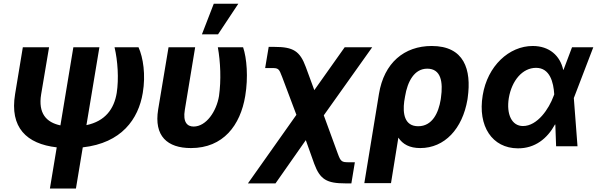

<svg xmlns="http://www.w3.org/2000/svg" viewBox="-20 -806 3289 1058"><path d="M105.8 -545.5 63.2 -287.6C32.7 -103.3 126.1 -13.1 292.6 6L255 233H398.4L436.1 6C649.9 -17.8 742.9 -149.9 766.7 -294C783.7 -393.8 768.8 -489.3 743.3 -545.5H611.2C628.9 -470.5 635.3 -372.2 623.2 -294C608.7 -205.6 559.7 -138.1 456.3 -116.5L527.7 -545.5H384.2L312.9 -115.1C235.4 -131.4 189.6 -181.1 206.7 -286.2L250.4 -545.5Z M908.7 -545.5 851.6 -203.1C827.4 -55.8 902.3 9.9 1032.3 9.9C1210.2 9.9 1304.7 -115.8 1331.3 -277C1348.7 -380.7 1339.8 -485.8 1319.6 -545.5H1180.4C1195 -464.5 1199.2 -364 1186.8 -277C1172.9 -192.5 1116.5 -108.7 1046.9 -108.7C1013.1 -108.7 986.5 -131 998.6 -201.7L1055.4 -545.5ZM1092.7 -616.8H1181.5L1293.3 -785.5H1158Z M1346.2 204.5H1498.2L1665.1 -33.7L1711.6 96.6C1743.6 182.9 1780.5 204.5 1883.5 204.5H1916.2L1935.4 88.1H1902.7C1863.3 88.1 1857.6 84.9 1841.6 41.2L1764.2 -170.5L2030.9 -545.5H1879.3L1712 -309.3L1664.8 -437.5C1632.8 -524.5 1595.5 -547.6 1493.3 -547.6H1460.6L1441.1 -431.1H1473.7C1514.6 -431.1 1517 -429 1534.8 -381.7L1613.3 -173.3Z M2068.2 -288.4 1987.6 203.1H2134.6L2175.1 -47.6C2199.2 -11 2237.2 9.9 2295.8 9.9C2430.4 9.9 2528.4 -96.6 2555.8 -257.1L2557.2 -267C2579.2 -423.3 2537.6 -552.6 2359 -552.6C2207.7 -552.6 2096.2 -459.9 2068.2 -288.4ZM2207.4 -246.8 2212 -274.5C2225.5 -357.2 2263.1 -427.6 2334.2 -427.6C2410.5 -427.6 2422.2 -354 2409.8 -267L2408.4 -257.1C2396.7 -185.4 2362.9 -110.4 2284.4 -110.4C2207.7 -110.4 2198.9 -182.5 2207.4 -246.8Z M2833.5 11.4C2928.3 12.1 2995.7 -42.6 3038 -119.7L3040.1 -120L3044.4 0H3162.3L3142 -266L3144.2 -271.3L3249.3 -545.5H3132.1L3085.2 -421.2H3083.5C3066.4 -498.9 3007.5 -552.6 2915.5 -552.6C2785.2 -552.6 2666.2 -442.5 2639.9 -280.9C2611.5 -110.1 2692.5 10.7 2833.5 11.4ZM2783.7 -265.6C2800.1 -361.9 2858.7 -432.2 2933.9 -432.2C3010.3 -432.2 3030.2 -352.3 3034.1 -285.9L3030.2 -275.9C3005.3 -207.4 2941.8 -111.5 2861.9 -111.5C2800.1 -111.5 2769.5 -176.1 2783.7 -265.6Z"/></svg>

Font: Magic Ui Pro
Style: Bold Italic
Weight: 700
Italic angle: -9.39999°
Designer: Stefan Endress, Andreas Faust
Version: Version 1.000;FEAKit 1.0